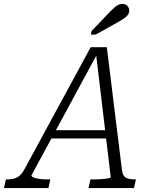

<svg xmlns="http://www.w3.org/2000/svg" viewBox="-72 -956 778 976"><path d="M191 -294H480L481 -252H171ZM415 -692 427 -691 88 -65Q87 -59 98 -54Q109 -49 128.5 -46.5Q148 -44 171 -44H184L174 0H-52L-42 -44H-36Q-7 -44 14 -53.5Q35 -63 53 -97L389 -716H471L548 -91Q552 -61 568.5 -52.5Q585 -44 614 -44H619L609 0H378L388 -44H401Q425 -44 445 -45.5Q465 -47 478 -49.5Q491 -52 491 -55ZM484 -893Q497 -906 507 -915.5Q517 -925 527.5 -930.5Q538 -936 550 -936Q567 -936 576 -925.5Q585 -915 585 -902Q585 -890 578 -880.5Q571 -871 558.5 -862.5Q546 -854 527 -843L414 -780H390L394 -799Z"/></svg>

Font: Roboto Serif ExtraLight
Style: Italic
Weight: 250
Italic angle: -10°
Designer: Greg Gazdowicz
Foundry: Commercial Type
Version: Version 1.008